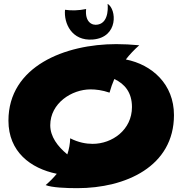

<svg xmlns="http://www.w3.org/2000/svg" viewBox="-20 -945 951 1001"><path d="M706 -709C663 -713 624 -715 586 -715C320 -715 24 -600 24 -316C24 -154 139 -67 276 -39C259 -18 240 1 218 20C251 33 324 36 383 36C635 36 887 -77 887 -345C887 -506 773 -608 636 -635C657 -662 680 -686 706 -709ZM668 -387C668 -268 565 -195 463 -195C429 -195 389 -202 346 -224C345 -194 340 -167 331 -140C280 -182 242 -233 242 -292C242 -407 354 -479 452 -479C480 -479 513 -475 551 -462C558 -487 566 -510 576 -533C630 -508 668 -463 668 -387ZM541 -925C541 -925 553 -829 491 -817C459 -810 422 -831 429 -898C391 -890 351 -889 319 -894C312 -824 354 -730 464 -739C599 -750 588 -898 541 -925Z"/></svg>

Font: Shojumaru
Style: Regular
Weight: 400
Designer: Astigmatic (AOETI)
Foundry: Astigmatic (AOETI)
Version: Version 1.000